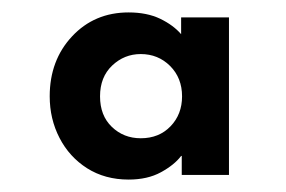

<svg xmlns="http://www.w3.org/2000/svg" viewBox="-20 -692 460 309"><path d="M187 -403Q149 -403 120.2 -421.2Q91.5 -439.5 75.8 -470Q60 -500.5 60 -537Q60 -595 96 -633.5Q132 -672 187 -672Q216.5 -672 237.8 -661.8Q259 -651.5 271.5 -637V-664H348.5V-410.5H272.5V-441H271.5Q260.5 -426.5 239 -414.8Q217.5 -403 187 -403ZM206.5 -469.5Q236 -469.5 254.5 -488.8Q273 -508 273 -537Q273 -566.5 253.8 -585.8Q234.5 -605 206.5 -605Q180 -605 160.5 -586.5Q141 -568 141 -537Q141 -506 160 -487.8Q179 -469.5 206.5 -469.5Z"/></svg>

Font: Lucymar Sans SemiBold
Style: Regular
Weight: 600
Foundry: The League of Moveable Type (original font) / Main changes by Cristiano Sobral with portions from Mirco Monsees
Version: Version 2.001;August 30, 2020;FontCreator 13.0.0.2681 64-bit